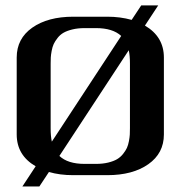

<svg xmlns="http://www.w3.org/2000/svg" viewBox="-20 -645 707 707"><path d="M333.5 -41.5Q358.4 -41.5 378.4 -46.4Q398.4 -51.3 411.1 -58.8Q423.8 -66.4 433.1 -78.1Q442.4 -89.8 447.3 -100.3Q452.1 -110.8 454.8 -125.5Q457.5 -140.1 458 -149.9Q458.5 -159.7 458.5 -172.9V-410.6Q458.5 -440.4 454.1 -460L198.7 -70.8Q229.5 -41.5 291.5 -41.5ZM170.9 -123.5 426.3 -512.7Q395 -541.5 333.5 -541.5H291.5Q266.6 -541.5 246.6 -536.6Q226.6 -531.7 213.9 -524.4Q201.2 -517.1 191.9 -505.1Q182.6 -493.2 177.7 -482.7Q172.9 -472.2 170.2 -457.5Q167.5 -442.9 167 -433.3Q166.5 -423.8 166.5 -410.6V-172.9Q166.5 -142.6 170.9 -123.5ZM562.5 -625 513.7 -550.8Q583.5 -509.8 583.5 -433.1V-149.9Q583.5 -80.6 526.1 -40.3Q468.8 0 375 0H250Q199.7 0 160.2 -11.7L125 41.5H62.5L111.3 -32.7Q41.5 -73.2 41.5 -149.9V-433.1Q41.5 -502.9 98.9 -543.2Q156.2 -583.5 250 -583.5H375Q422.9 -583.5 464.8 -571.8L500 -625Z"/></svg>

Font: Gputeks
Style: Bold
Weight: 600
Width: 8
Version: Version 0.9